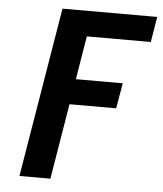

<svg xmlns="http://www.w3.org/2000/svg" viewBox="-53 -781 705 828"><g transform="rotate(5 300.0 -367.5)"><path d="M62 0 184 -735H594L576 -625H299L268 -437H471L452 -327H250L196 0Z"/></g></svg>

Font: Iosevka SS04 XBd Ex Obl
Style: Regular
Weight: 800
Width: 7
Italic angle: -9°
Monospace: yes
Designer: Belleve Invis
Foundry: Belleve Invis
Version: Version 19.0.0; ttfautohint (v1.8.4)